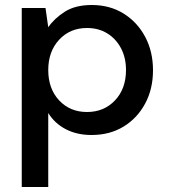

<svg xmlns="http://www.w3.org/2000/svg" viewBox="-20 -528 680 768"><path d="M67 220V-496H162L173 -419Q197 -454 239 -481Q281 -508 347 -508Q419 -508 474 -474Q529 -440 560.5 -381Q592 -322 592 -247Q592 -172 560.5 -113.5Q529 -55 474 -21.5Q419 12 346 12Q288 12 243.5 -11Q199 -34 173 -76V220ZM328 -80Q396 -80 440 -126.5Q484 -173 484 -248Q484 -297 464 -335Q444 -373 409 -394.5Q374 -416 328 -416Q260 -416 216.5 -369Q173 -322 173 -248Q173 -173 216.5 -126.5Q260 -80 328 -80Z"/></svg>

Font: DeepMind Sans Medium
Style: Regular
Weight: 500
Designer: Jonny Pinhorn / Modifications: Colophon Foundry
Foundry: Colophon Foundry
Version: Version 1.002; ttfautohint (v1.8.2)